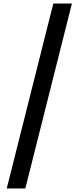

<svg xmlns="http://www.w3.org/2000/svg" viewBox="-20 -820 444 1084"><path d="M18 244 281 -800H386L123 244Z"/></svg>

Font: Noto Sans Malayalam ExtraCondensed SemiBold
Style: Regular
Weight: 600
Width: 2
Designer: Jelle Bosma - Monotype Design Team
Foundry: Monotype Imaging Inc.
Version: Version 2.104; ttfautohint (v1.8.4.7-5d5b)